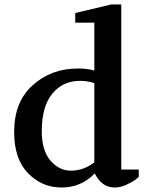

<svg xmlns="http://www.w3.org/2000/svg" viewBox="-20 -820 657 855"><path d="M43 -232Q43 -367 126 -441Q209 -515 327 -515Q369 -515 400 -506V-719H315V-762L475 -800H520V-65H598V-32L582 -19Q572 -11 544.5 2Q517 15 491 15Q480 15 469.5 12.5Q459 10 451 6Q443 2 436 -3.5Q429 -9 424.5 -14Q420 -19 415.5 -25Q411 -31 409 -35Q407 -39 404 -44L402 -48Q342 15 254 15Q167 15 105 -48.5Q43 -112 43 -232ZM166 -236Q166 -150 204.5 -105Q243 -60 296 -60Q352 -60 400 -97V-450Q369 -460 336 -460Q260 -460 213 -403Q166 -346 166 -236Z"/></svg>

Font: Volkhov
Style: Regular
Weight: 400
Designer: Cyreal (www.cyreal.org)
Foundry: Cyreal (www.cyreal.org)
Version: Version 1.010